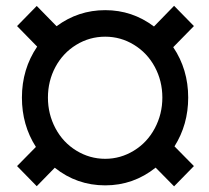

<svg xmlns="http://www.w3.org/2000/svg" viewBox="-20 -638 732 671"><path d="M523.9 -52.2Q446.3 9.8 347.7 9.8Q248.5 9.8 171.4 -51.8L108.4 12.7L39.6 -57.6L105.5 -124.5Q56.6 -200.7 56.6 -296.9Q56.6 -396.5 109.9 -475.1L39.6 -546.9L108.4 -617.2L177.7 -546.4Q253.4 -602.5 347.7 -602.5Q442.4 -602.5 518.1 -545.4L588.4 -617.7L657.7 -546.9L585.4 -473.1Q637.7 -395.5 637.7 -296.9Q637.7 -202.6 589.8 -126.5L657.7 -57.6L588.4 13.2ZM147.5 -296.9Q147.5 -239.3 173.8 -189.7Q200.2 -140.1 246.8 -111.6Q293.5 -83 347.7 -83Q401.4 -83 448 -111.6Q494.6 -140.1 521 -189.7Q547.4 -239.3 547.4 -296.9Q547.4 -355 521 -404.1Q494.6 -453.1 448.2 -481.4Q401.9 -509.8 347.7 -509.8Q293 -509.8 246.6 -481.4Q200.2 -453.1 173.8 -404.1Q147.5 -355 147.5 -296.9Z"/></svg>

Font: Vazir UI
Style: Bold-UI
Weight: 700
Designer: Saber Rastikerdar
Foundry: Saber Rastikerdar
Version: Version 30.1.0